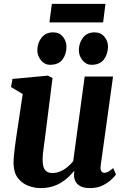

<svg xmlns="http://www.w3.org/2000/svg" viewBox="-20 -955 648 985"><path d="M188 10Q157 10 125.5 -1.8Q94 -13.5 72.2 -41Q50.5 -68.5 49.5 -116Q49.5 -133.5 51.2 -154.2Q53 -175 56 -198.2Q59 -221.5 62.5 -245.5Q66 -269.5 69.5 -292L96.5 -472.5L36.5 -508.5L44 -550L225.5 -567L249.5 -555L216 -288.5Q213.5 -267 210.5 -245.2Q207.5 -223.5 204.8 -203.5Q202 -183.5 200.2 -166.5Q198.5 -149.5 198.5 -137.5Q198.5 -112 204 -96.5Q209.5 -81 220.8 -74.2Q232 -67.5 249 -67.5Q270 -67.5 289.8 -76Q309.5 -84.5 326.2 -98.5Q343 -112.5 355.5 -128L414.5 -562.5H560L496.5 -105.5Q494 -86 499.5 -77.2Q505 -68.5 515.5 -68.5Q524.5 -68.5 533.8 -73.2Q543 -78 561 -92.5L575 -60Q570 -51.5 552.5 -34.8Q535 -18 507.2 -4Q479.5 10 442.5 10Q404 10 384.2 -4.8Q364.5 -19.5 360.5 -44.5Q360 -47 359.8 -50.8Q359.5 -54.5 359.8 -58.8Q360 -63 360.5 -67.5Q361 -72 361.5 -76L359.5 -77Q346.5 -61.5 330.2 -46Q314 -30.5 293 -17.8Q272 -5 246 2.5Q220 10 188 10ZM236.5 -622.5Q209 -622.5 190 -646Q171 -669.5 171.5 -699Q172.5 -736.5 194 -762.8Q215.5 -789 252.5 -789Q285.5 -789 303.2 -766Q321 -743 321 -715.5Q321 -677.5 300.8 -650Q280.5 -622.5 236.5 -622.5ZM449.5 -622.5Q422 -622.5 403 -646Q384 -669.5 384.5 -699Q385.5 -736.5 406.5 -762.8Q427.5 -789 465 -789Q497.5 -789 516 -766Q534.5 -743 534 -715.5Q533.5 -677.5 513 -650Q492.5 -622.5 449.5 -622.5ZM246 -935H521L509 -840H233.5Z"/></svg>

Font: Merriweather 20pt ExtraBold
Style: Italic
Weight: 800
Italic angle: -7.8°
Version: Version 2.101